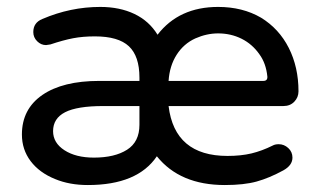

<svg xmlns="http://www.w3.org/2000/svg" viewBox="-20 -529 930 560"><path d="M140.6 -6.8Q94.7 -25.4 69.3 -59.1Q43.9 -92.8 43.9 -136.7Q43.9 -210.9 103.5 -252Q163.1 -293 269.5 -293H386.7V-302.7Q386.7 -365.2 356 -394Q325.2 -422.9 256.8 -422.9Q221.7 -422.9 193.4 -417.5Q165 -412.1 127 -399.4L114.3 -397.5Q99.6 -397.5 88.4 -408.7Q77.1 -419.9 77.1 -435.5Q77.1 -462.9 103.5 -473.6Q185.5 -508.8 272.5 -508.8Q329.1 -508.8 372.1 -488.3Q415 -467.8 439.5 -427.7Q502 -508.8 616.2 -508.8Q687.5 -508.8 741.2 -477.5Q793.9 -445.3 822.3 -389.2Q850.6 -333 850.6 -262.7Q850.6 -245.1 838.4 -232.4Q826.2 -219.7 806.6 -219.7H471.7Q489.3 -74.2 643.6 -74.2Q682.6 -74.2 713.4 -81.5Q744.1 -88.9 775.4 -104.5Q782.2 -108.4 793 -108.4Q808.6 -108.4 820.8 -97.2Q833 -85.9 833 -69.3Q833 -46.9 806.6 -32.2Q765.6 -9.8 728.5 0.5Q691.4 10.7 635.7 10.7Q504.9 10.7 437.5 -73.2Q380.9 10.7 236.3 10.7Q182.6 10.7 140.6 -6.8ZM759.8 -305.7Q755.9 -344.7 736.3 -371.1Q715.8 -400.4 684.6 -416Q653.3 -431.6 616.2 -431.6Q583 -431.6 549.8 -417Q515.6 -401.4 495.1 -369.1Q474.6 -336.9 471.7 -293H748Q760.7 -293 759.8 -305.7ZM386.7 -165V-219.7H281.2Q205.1 -219.7 169.9 -201.7Q134.8 -183.6 134.8 -146.5Q134.8 -112.3 168 -90.8Q201.2 -69.3 253.9 -69.3Q314.5 -69.3 350.6 -92.3Q386.7 -115.2 386.7 -165Z"/></svg>

Font: YuPearl-Regular
Style: Regular
Weight: 400
Designer: Max Yao
Foundry: Max-Everyday
Version: Version 1.011; ttfautohint (v1.8.3)